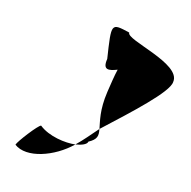

<svg xmlns="http://www.w3.org/2000/svg" viewBox="-75 -556 595 598"><g transform="rotate(15 222.5 -257.5)"><path d="M21 -46C63 -14 148 -43 201 -95C170 -91 115 -98 83 -124C75 -124 23 -56 21 -46ZM228 -378C222 -340 242 -344 268 -354C263 -333 259 -306 255 -279C246 -218 257 -184 261 -161C345 -239 444 -329 445 -362C455 -424 269 -450 273 -475C210 -490 211 -490 228 -378ZM201 -95C221 -98 237 -105 238 -114C264 -128 265 -140 261 -161C240 -137 221 -114 201 -95Z"/></g></svg>

Font: Ampere
Style: SCUltCndIta
Weight: 400
Version: Version 1